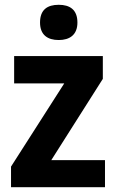

<svg xmlns="http://www.w3.org/2000/svg" viewBox="-20 -781 484 801"><path d="M225 -761C178 -761 147 -741 147 -687C147 -635 179 -614 225 -614C270 -614 303 -635 303 -687C303 -741 271 -761 225 -761ZM418 0V-113H194L409 -452V-547H39V-433H248L26 -86V0Z"/></svg>

Font: Noto Sans Lao Looped SemiCondensed
Style: Bold
Weight: 700
Width: 4
Designer: Mark Frömberg, Ben Mitchell
Foundry: The Fontpad Ltd
Version: Version 1.002